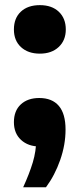

<svg xmlns="http://www.w3.org/2000/svg" viewBox="-20 -576 318 766"><path d="M72.5 171Q97 117.5 110.8 72Q124.5 26.5 124.5 -20L159 8.5H139Q92.5 8.5 64 -17.8Q35.5 -44 35.5 -88.5Q35.5 -134 63 -159.5Q90.5 -185 136.5 -185Q188 -185 214.8 -153.5Q241.5 -122 241.5 -59Q241.5 1.5 220.2 62.2Q199 123 163.5 171ZM139 -362Q92 -362 63.8 -388Q35.5 -414 35.5 -458.5Q35.5 -503.5 63.2 -529.5Q91 -555.5 139 -555.5Q187 -555.5 214.8 -529Q242.5 -502.5 242.5 -458.5Q242.5 -415 214.2 -388.5Q186 -362 139 -362Z"/></svg>

Font: Encode Sans Condensed Thin
Style: Bold
Weight: 700
Version: Version 3.002